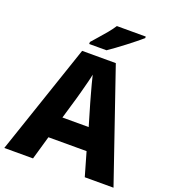

<svg xmlns="http://www.w3.org/2000/svg" viewBox="-164 -1049 1034 1168"><g transform="rotate(20 353.5 -465.5)"><path d="M521 0 477 -153H230L186 0H0L243 -717H461L707 0ZM397 -438Q392 -456 383.5 -486.5Q375 -517 366.5 -549Q358 -581 353 -603Q349 -581 340.5 -548.5Q332 -516 324 -485.5Q316 -455 311 -438L269 -295H439ZM577 -921Q561 -907 536 -887Q511 -867 482.5 -845Q454 -823 427 -803.5Q400 -784 381 -771H269V-784Q285 -803 308 -828.5Q331 -854 353.5 -881.5Q376 -909 390 -931H577Z"/></g></svg>

Font: Noto Sans Thai ExtraBold
Style: Regular
Weight: 800
Version: Version 2.001